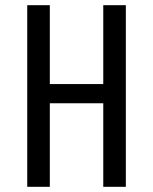

<svg xmlns="http://www.w3.org/2000/svg" viewBox="-20 -720 590 740"><path d="M378 0V-322H172V0H85V-700H172V-396H378V-700H465V0Z"/></svg>

Font: Share
Style: Regular
Weight: 400
Designer: Ralph du Carrois
Version: Version 1.001